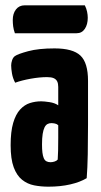

<svg xmlns="http://www.w3.org/2000/svg" viewBox="-20 -692 378 722"><path d="M162 10Q134 10 108.5 5Q83 0 63 -16Q43 -32 31.5 -63Q20 -94 20 -146Q20 -197 29.5 -229.5Q39 -262 55.5 -280Q72 -298 92.5 -304.5Q113 -311 135 -311Q146 -311 166 -308Q186 -305 199 -296Q199 -296 199 -307.5Q199 -319 199 -335Q199 -351 199 -365Q199 -378 195 -386Q191 -394 182 -398Q173 -402 157 -402Q129 -402 95.5 -396Q62 -390 37 -381Q28 -398 25 -416Q22 -434 22 -446Q22 -455 25.5 -465.5Q29 -476 36 -481Q47 -489 86 -499.5Q125 -510 185 -510Q254 -510 282.5 -483Q311 -456 311 -388V-341Q311 -284 311 -224Q311 -164 310 -111.5Q309 -59 306 -22Q281 -7 244 1.5Q207 10 162 10ZM170 -82Q177 -82 185 -84.5Q193 -87 197 -92Q198 -103 198.5 -125.5Q199 -148 199 -174Q199 -200 199 -221Q194 -226 186.5 -227.5Q179 -229 173 -229Q165 -229 158.5 -225.5Q152 -222 147.5 -213Q143 -204 140.5 -188.5Q138 -173 138 -149Q138 -131 139.5 -118.5Q141 -106 144.5 -97.5Q148 -89 154.5 -85.5Q161 -82 170 -82ZM36 -567Q31 -581 29.5 -593Q28 -605 28 -617Q28 -641 40 -656.5Q52 -672 73 -672H299Q305 -660 307.5 -648Q310 -636 310 -625Q310 -600 299 -583.5Q288 -567 268 -567Z"/></svg>

Font: Yanone Kaffeesatz
Style: Bold
Weight: 700
Designer: Yanone (Cyrillic: Daniel Pouzeot, Huerta Tipografica, and Cyreal)
Foundry: Yanone
Version: Version 2.003